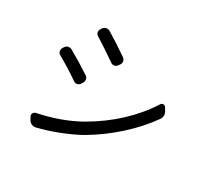

<svg xmlns="http://www.w3.org/2000/svg" viewBox="-155 -981 1309 1228"><g transform="rotate(30 500.0 -367.5)"><path d="M286.1 -683.6Q273.4 -690.4 270.5 -704.1Q267.6 -717.8 275.4 -729.5L281.2 -739.3Q290 -751 303.7 -754.9Q308.6 -755.9 312.5 -755.9Q322.3 -755.9 331.1 -751Q408.2 -704.1 490.2 -647.5Q502 -638.7 504.4 -624.5Q506.8 -610.4 498 -598.6L490.2 -587.9Q482.4 -576.2 468.8 -573.7Q455.1 -571.3 443.4 -579.1Q364.3 -634.8 286.1 -683.6ZM230.5 20.5Q225.6 21.5 219.7 21.5Q210.9 21.5 202.1 17.6Q187.5 11.7 179.7 -2L168 -23.4Q162.1 -35.2 167.5 -46.4Q172.9 -57.6 185.5 -60.5Q356.4 -95.7 486.3 -169.9Q600.6 -235.4 692.9 -321.8Q785.2 -408.2 846.7 -505.9Q853.5 -516.6 865.2 -516.1Q877 -515.6 882.8 -505.9L895.5 -484.4Q904.3 -469.7 904.3 -455.1Q904.3 -440.4 893.6 -424.8Q828.1 -332 733.9 -246.6Q639.6 -161.1 529.3 -95.7Q464.8 -59.6 384.3 -28.3Q303.7 2.9 230.5 20.5ZM136.7 -458Q124 -464.8 121.1 -478.5Q120.1 -483.4 120.1 -487.3Q120.1 -496.1 125 -503.9L130.9 -513.7Q138.7 -526.4 153.3 -530.3Q158.2 -531.2 163.1 -531.2Q171.9 -531.2 180.7 -526.4Q266.6 -477.5 341.8 -427.7Q353.5 -419.9 356.4 -405.3Q356.4 -401.4 356.4 -398.4Q356.4 -387.7 350.6 -378.9L342.8 -367.2Q335 -355.5 321.3 -352.5Q318.4 -351.6 314.5 -351.6Q304.7 -351.6 295.9 -358.4Q213.9 -415 136.7 -458Z"/></g></svg>

Font: Gen Jyuu GothicL Regular
Style: Regular
Weight: 400
Designer: [Source Han Sans]
Ryoko NISHIZUKA  (kana & ideographs); Paul D. Hunt (Latin, Greek & Cyrillic); Wenlong ZHANG  (bopomofo
Version: Version 1.002.20150607